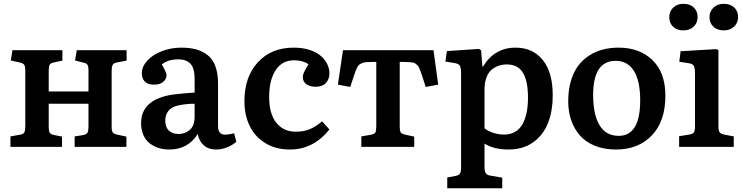

<svg xmlns="http://www.w3.org/2000/svg" viewBox="-20 -777 3926 1016"><path d="M35.2 0V-55.2L85 -64Q103.5 -66.9 108.6 -76.4Q113.8 -85.9 113.8 -109.9V-402.8Q113.8 -425.3 108.4 -433.6Q103 -441.9 86.9 -445.8L37.1 -457L45.9 -511.2H310.1V-456.1L266.1 -446.8Q247.6 -443.4 242.7 -434.1Q237.8 -424.8 237.8 -400.9V-293H448.2V-402.8Q448.2 -425.8 442.6 -434.3Q437 -442.9 420.9 -445.8L377 -457L386.2 -511.2H649.9V-456.1L600.1 -446.8Q581.5 -443.4 576.2 -433.6Q570.8 -423.8 570.8 -400.9V-106Q570.8 -85 576.4 -76.9Q582 -68.8 598.1 -64.9L648.9 -54.2V0H375V-55.2L418.9 -62Q437.5 -65.4 442.9 -75Q448.2 -84.5 448.2 -107.9V-228H237.8V-105Q237.8 -83 242.9 -75Q248 -66.9 264.2 -63L308.1 -54.2V0Z M875.5 14.2Q845.7 14.2 819.8 6.1Q793.9 -2 772.7 -18.1Q751.5 -34.2 739 -61.8Q726.6 -89.4 726.6 -125Q726.6 -252 896.5 -276.9Q960.9 -284.7 1009.8 -287.1V-359.9Q1009.8 -415 988.5 -439Q967.3 -462.9 922.4 -462.9Q869.1 -462.9 836.4 -436Q861.3 -392.6 861.3 -379.9Q861.3 -359.9 844.7 -344.5Q828.1 -329.1 794.4 -329.1Q762.2 -329.1 746.3 -345.5Q730.5 -361.8 730.5 -389.2Q730.5 -424.8 759.5 -456.3Q788.6 -487.8 836.7 -506.3Q884.8 -524.9 938.5 -524.9Q983.4 -524.9 1017.1 -515.9Q1050.8 -506.8 1078.1 -485.8Q1105.5 -464.8 1119.6 -426.8Q1133.8 -388.7 1133.8 -334V-108.9Q1133.8 -77.1 1152.6 -68.1Q1171.4 -59.1 1218.8 -71.8L1230.5 -26.9Q1209 -7.8 1180.4 3.2Q1151.9 14.2 1123.5 14.2Q1083.5 14.2 1058.6 -7.6Q1033.7 -29.3 1026.4 -67.9Q974.6 14.2 875.5 14.2ZM924.8 -67.9Q959.5 -67.9 984.6 -89.8Q1009.8 -111.8 1009.8 -159.2V-228Q966.8 -228 928.7 -220.2Q891.6 -213.9 873 -192.4Q854.5 -170.9 854.5 -139.2Q854.5 -104 873.8 -85.9Q893.1 -67.9 924.8 -67.9Z M1514.2 14.2Q1439 14.2 1383.5 -20Q1328.1 -54.2 1300.8 -111.6Q1273.4 -168.9 1273.4 -241.2Q1273.4 -370.6 1344.7 -447.8Q1416 -524.9 1534.2 -524.9Q1581.1 -524.9 1618.2 -512.9Q1655.3 -501 1677.7 -481.2Q1700.2 -461.4 1711.7 -437.7Q1723.1 -414.1 1723.1 -389.2Q1723.1 -357.4 1704.3 -337.6Q1685.5 -317.9 1650.4 -317.9Q1623 -317.9 1602.8 -330.3Q1582.5 -342.8 1582.5 -370.1Q1582.5 -380.9 1588.9 -394.8Q1595.2 -408.7 1612.3 -437Q1582.5 -458 1536.1 -458Q1472.2 -458 1438.2 -405Q1404.3 -352.1 1404.3 -264.2Q1404.3 -174.8 1442.1 -127.4Q1480 -80.1 1545.4 -80.1Q1588.9 -80.1 1620.6 -94Q1652.3 -107.9 1684.6 -134.8L1723.1 -91.8Q1638.2 14.2 1514.2 14.2Z M1892.1 0V-55.2L1942.9 -64Q1961.4 -66.9 1966.3 -76.2Q1971.2 -85.4 1971.2 -109.9V-449.2H1948.2Q1929.7 -449.2 1917.7 -448.2Q1905.8 -447.3 1895.8 -442.9Q1885.7 -438.5 1880.6 -434.6Q1875.5 -430.7 1869.4 -418.7Q1863.3 -406.7 1860.1 -397.7Q1856.9 -388.7 1850.1 -367.2L1833 -316.9L1768.1 -329.1L1794.9 -511.2H2273.9L2298.8 -329.1L2232.9 -316.9L2215.8 -369.1Q2210 -387.7 2206.8 -396.2Q2203.6 -404.8 2199 -415.8Q2194.3 -426.8 2189.9 -430.7Q2185.5 -434.6 2179.4 -439.7Q2173.3 -444.8 2164.3 -446Q2155.3 -447.3 2144.8 -448.2Q2134.3 -449.2 2118.2 -449.2H2095.2V-106.9Q2095.2 -84.5 2100.3 -76.7Q2105.5 -68.8 2122.1 -64.9L2171.9 -54.2V0Z M2346.7 219.2V162.1L2391.1 153.8Q2407.7 150.9 2413.8 141.4Q2419.9 131.8 2419.9 111.8V-383.8Q2419.9 -417 2413.8 -428.7Q2407.7 -440.4 2382.8 -443.8L2336.9 -451.2L2344.7 -506.8L2514.2 -518.1L2525.9 -511.2L2532.7 -424.8H2536.1Q2596.7 -524.9 2708 -524.9Q2798.8 -524.9 2851.8 -460Q2904.8 -395 2904.8 -273.9Q2904.8 -136.2 2841.6 -61Q2778.3 14.2 2671.9 14.2Q2593.3 14.2 2543.9 -17.1V106.9Q2543.9 130.9 2551.5 140.6Q2559.1 150.4 2577.1 152.8L2637.7 163.1V219.2ZM2647 -64.9Q2711.4 -64.9 2742.7 -116.5Q2773.9 -168 2773.9 -259.8Q2773.9 -348.6 2747.1 -392.3Q2720.2 -436 2662.1 -436Q2639.6 -436 2620.1 -429.7Q2600.6 -423.3 2582.8 -409.2Q2564.9 -395 2554.4 -367.9Q2543.9 -340.8 2543.9 -303.2V-98.1Q2561.5 -83.5 2590.1 -74.2Q2618.7 -64.9 2647 -64.9Z M3239.7 14.2Q3177.7 14.2 3129.2 -5.1Q3080.6 -24.4 3049.8 -59.1Q3019 -93.8 3002.9 -139.9Q2986.8 -186 2986.8 -241.2Q2986.8 -300.8 3001 -348.6Q3015.1 -396.5 3039.6 -429Q3064 -461.4 3098.1 -483.4Q3132.3 -505.4 3171.1 -515.1Q3210 -524.9 3253.9 -524.9Q3364.7 -524.9 3432.9 -458.7Q3501 -392.6 3501 -270Q3501 -135.7 3429.7 -60.8Q3358.4 14.2 3239.7 14.2ZM3253.9 -58.1Q3367.7 -58.1 3367.7 -246.1Q3367.7 -349.6 3334 -402.3Q3300.3 -455.1 3237.8 -455.1Q3118.7 -455.1 3118.7 -274.9Q3118.7 -170.4 3152.6 -114.3Q3186.5 -58.1 3253.9 -58.1Z M3595.7 -616.2Q3562.5 -616.2 3542 -635.5Q3521.5 -654.8 3521.5 -686Q3521.5 -716.8 3542.2 -736.8Q3563 -756.8 3595.7 -756.8Q3630.9 -756.8 3651.1 -737.5Q3671.4 -718.3 3671.4 -687Q3671.4 -655.3 3650.4 -635.7Q3629.4 -616.2 3595.7 -616.2ZM3734.4 -686Q3734.4 -716.8 3755.6 -736.8Q3776.9 -756.8 3809.6 -756.8Q3844.7 -756.8 3865.2 -737.5Q3885.7 -718.3 3885.7 -687Q3885.7 -655.8 3864.3 -636Q3842.8 -616.2 3809.6 -616.2Q3776.4 -616.2 3755.4 -635.5Q3734.4 -654.8 3734.4 -686ZM3573.7 0V-56.2L3627.4 -64.9Q3647 -67.9 3652.3 -77.4Q3657.7 -86.9 3657.7 -111.8V-381.8Q3657.7 -417 3651.6 -428.5Q3645.5 -439.9 3621.6 -442.9L3574.7 -450.2L3581.5 -505.9L3769.5 -517.1L3781.7 -512.2V-110.8Q3781.7 -86.9 3787.1 -78.1Q3792.5 -69.3 3811.5 -64.9L3862.8 -55.2V0Z"/></svg>

Font: Literata Book SemiBold
Style: Regular
Weight: 600
Designer: Latin by Veronika Burian and Jose Scaglione. Greek by Irene Vlachou. Cyrillic by Vera Evstafieva
Foundry: TypeTogether
Version: Version 2.003;PS 002.003;hotconv 1.0.88;makeotf.lib2.5.64775